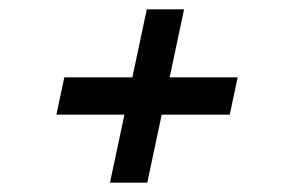

<svg xmlns="http://www.w3.org/2000/svg" viewBox="-20 -519 631 412"><path d="M216 -127 247 -273H101L118 -353H264L295 -499H375L344 -353H490L473 -273H327L296 -127Z"/></svg>

Font: Be Vietnam Pro
Style: Italic
Weight: 400
Italic angle: -12°
Designer: Lam Bao, Tony Le, Vietanh Nguyen
Foundry: Yellow Type Foundry
Version: Version 1.002; ttfautohint (v1.8.3)